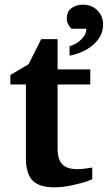

<svg xmlns="http://www.w3.org/2000/svg" viewBox="-20 -782 457 814"><path d="M371.1 -22Q362.3 -18.1 346.9 -12.5Q331.5 -6.8 289.3 2.7Q247.1 12.2 210.9 12.2Q145.5 12.2 117.7 -17.1Q89.8 -46.4 89.8 -110.8V-423.8H23.9V-463.9L101.1 -509.8L154.8 -616.2H224.1V-487.8H362.8V-423.8H224.1V-151.9Q224.1 -105.5 244.4 -85.2Q264.6 -64.9 306.2 -64.9Q320.3 -64.9 336.7 -66.7Q353 -68.4 362.3 -70.3L371.1 -71.8ZM417 -678.2Q417 -628.9 376.5 -593.3Q335.9 -557.6 274.9 -545.9V-585.9Q304.7 -594.7 325.4 -615.5Q346.2 -636.2 346.2 -660.2H283.2Q263.2 -678.7 263.2 -704.1Q263.2 -732.4 282.7 -747.3Q302.2 -762.2 331.1 -762.2Q368.7 -762.2 392.8 -738Q417 -713.9 417 -678.2Z"/></svg>

Font: Veleka
Style: Bold
Weight: 700
Designer: Stefan Peev, Context Ltd, 2016; SIL International, 1997-2014.
Foundry: Stefan Peev, Context Ltd, 2016
Version: Version 1.000